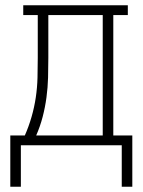

<svg xmlns="http://www.w3.org/2000/svg" viewBox="-20 -550 540 727"><path d="M441 157V0H59V157H19V-37H74Q89 -71 99.5 -107.5Q110 -144 115.5 -181Q121 -218 122 -256Q123 -294 123 -331V-493H68V-530H464V-493H409V-37H481V157ZM117 -37H369V-493H163V-331Q163 -294 162 -256.5Q161 -219 156 -181.5Q151 -144 141.5 -107.5Q132 -71 117 -37Z"/></svg>

Font: Iosevka Slab Extralight
Style: Regular
Weight: 200
Monospace: yes
Designer: Belleve Invis
Foundry: Belleve Invis
Version: Version 11.1.1; ttfautohint (v1.8.3)